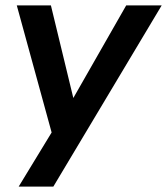

<svg xmlns="http://www.w3.org/2000/svg" viewBox="-20 -509 617 709"><path d="M49 180 186 -45 178 7 42 -489H168L260 -109H229L446 -489H577L177 180Z"/></svg>

Font: Nunito Sans 12pt ExtraLight
Style: Italic
Weight: 200
Italic angle: -9°
Designer: Vernon Adams
Foundry: Vernon Adams
Version: Version 3.101;gftools[0.9.27]